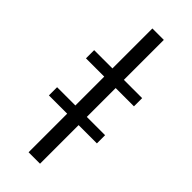

<svg xmlns="http://www.w3.org/2000/svg" viewBox="-238 -760 795 795"><g transform="rotate(45 160.0 -362.5)"><path d="M127 0H194V-226H301V-274H194V-443H301V-491H194V-725H127V-491H20V-443H127V-274H20V-226H127Z"/></g></svg>

Font: Kiri Minchoo Light
Style: Regular
Weight: 300
Designer: Ryoko NISHIZUKA 西塚涼子 (kana & ideographs); Frank Grießhammer (Latin, Greek & Cyrillic);
akenotsuki.com/eyeben/fonts/ (U+
Foundry: Adobe
akenotsuki.com/eyeben/fonts/
Version: Version 4.002;hotconv 1.0.119;makeotfexe 2.5.65604